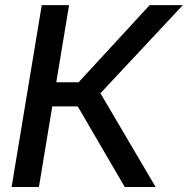

<svg xmlns="http://www.w3.org/2000/svg" viewBox="-20 -748 751 768"><path d="M26.4 0 147 -727.5H256.3L205.1 -418.9H294.4L578.6 -727.5H711.4L381.8 -375L602.5 0H479L291 -322.3H189L135.7 0Z"/></svg>

Font: Inter 28pt Medium
Style: Italic
Weight: 500
Italic angle: -9.3988°
Designer: Rasmus Andersson
Foundry: rsms
Version: Version 4.001;git-66647c0bb